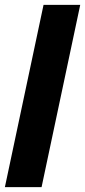

<svg xmlns="http://www.w3.org/2000/svg" viewBox="-28 -765 348 785"><path d="M-8 0 150 -745H300L142 0Z"/></svg>

Font: Plus Jakarta Display
Style: Bold Italic
Weight: 700
Italic angle: -12°
Designer: Gumpita Rahayu
Foundry: Tokotype Studio
Version: Version 1.000;hotconv 1.0.109;makeotfexe 2.5.65596